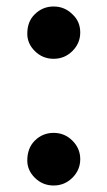

<svg xmlns="http://www.w3.org/2000/svg" viewBox="-20 -560 330 591"><path d="M87 -13Q64 -36 64 -66Q64 -104 87 -127Q111 -151 145 -151Q179 -151 203 -127Q227 -103 227 -70Q227 -37 203 -13Q179 11 145 11Q111 11 87 -13ZM87 -403Q64 -426 64 -456Q64 -494 87 -516Q111 -540 145 -540Q179 -540 203 -516Q227 -494 227 -460Q227 -427 203 -403Q179 -379 145 -379Q111 -379 87 -403Z"/></svg>

Font: Sinter Bold
Style: Regular
Weight: 700
Foundry: Adobe & rsms
Version: Version 1.000